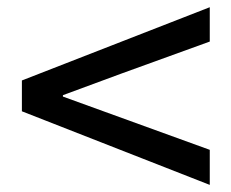

<svg xmlns="http://www.w3.org/2000/svg" viewBox="-20 -648 643 535"><path d="M41 -337.9V-423.8L564.5 -627.9V-532.2Q277.3 -428.7 155.3 -382.8V-378.9Q499 -253.9 564.5 -230.5V-132.8Z"/></svg>

Font: GenEi LateMin P v2
Style: Medium
Weight: 500
Designer: o_tamon (Modified)
Foundry: o_tamon / Adobe Systems Incorporated / FONT 910 / Philipp H. Poll
Version: Version 2.1;Original Version 1.004